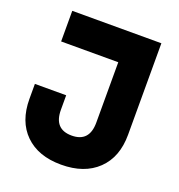

<svg xmlns="http://www.w3.org/2000/svg" viewBox="-145 -921 990 1061"><g transform="rotate(20 350.0 -390.0)"><path d="M331 20Q196 20 119.5 -55Q43 -130 43 -262V-350H227V-265Q227 -151 331 -151Q435 -151 435 -265V-620H99V-800H623V-262Q623 -130 545 -55Q467 20 331 20Z"/></g></svg>

Font: Martian Mono ExtraBold
Style: Regular
Weight: 800
Monospace: yes
Designer: Roman Shamin
Foundry: Evil Martians
Version: Version 1.000; ttfautohint (v1.8.4.7-5d5b)